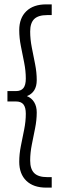

<svg xmlns="http://www.w3.org/2000/svg" viewBox="-20 -695 269 878"><path d="M216.5 -626V-675H191Q133 -675 100.5 -643.8Q68 -612.5 68 -557Q68 -521.5 75.5 -484Q83 -446.5 90.5 -408.8Q98 -371 98 -335.5Q98 -306 87 -292.2Q76 -278.5 53 -278.5H14V-231H53Q76.5 -231 87.2 -217.5Q98 -204 98 -175Q98 -140 90.5 -102.5Q83 -65 75.5 -27.8Q68 9.5 68 44.5Q68 100.5 100.5 131.8Q133 163 191 163H216.5V115H196Q155.5 115 136.8 96.8Q118 78.5 118 39Q118 4 125.5 -33.5Q133 -71 140.5 -108.5Q148 -146 148 -181Q148 -208.5 136.2 -227.8Q124.5 -247 103 -255.5Q148 -273 148 -328.5Q148 -364 140.5 -401.8Q133 -439.5 125.5 -477.5Q118 -515.5 118 -551Q118 -590 136.5 -608Q155 -626 196 -626Z"/></svg>

Font: Overused Grotesk Light
Style: Regular
Weight: 300
Designer: RandomMaerks
Version: Version 0.005